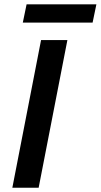

<svg xmlns="http://www.w3.org/2000/svg" viewBox="-20 -874 469 894"><path d="M37.5 0ZM37.5 0H160L293.8 -687.5H171.2ZM86.2 -768.8H411.2L428.8 -853.8H103.8Z"/></svg>

Font: Cambay
Style: Bold Italic
Weight: 700
Italic angle: -11°
Designer: Pooja Saxena
Foundry: Pooja Saxena
Version: Version 1.006;PS 001.006;hotconv 1.0.70;makeotf.lib2.5.58329